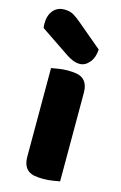

<svg xmlns="http://www.w3.org/2000/svg" viewBox="-141 -798 540 857"><g transform="rotate(15 129.0 -369.5)"><path d="M-22 -643Q-24 -653 -24 -663Q-24 -701 -5 -724Q14 -747 47 -747Q72 -747 89 -737Q106 -727 127 -709L240 -614Q238 -576 218.5 -553Q199 -530 174 -530Q158 -530 142 -536.5Q126 -543 110 -554ZM226 -1Q215 1 193.5 4.5Q172 8 150 8Q128 8 110.5 5Q93 2 81 -7Q69 -16 62.5 -31.5Q56 -47 56 -72V-479Q67 -481 88.5 -484.5Q110 -488 132 -488Q154 -488 171.5 -485Q189 -482 201 -473Q213 -464 219.5 -448.5Q226 -433 226 -408Z"/></g></svg>

Font: Baloo Tammudu
Style: Regular
Weight: 400
Designer: Omkar Shende and Ek Type
Foundry: Ek Type
Version: Version 1.443;PS 1.000;hotconv 16.6.51;makeotf.lib2.5.65220;